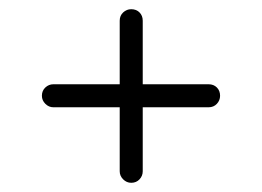

<svg xmlns="http://www.w3.org/2000/svg" viewBox="-20 -474 570 417"><path d="M265 -77Q255 -77 247.5 -84.5Q240 -92 240 -102V-241H96Q86 -241 78.5 -248.5Q71 -256 71 -266Q71 -277 78.5 -284Q86 -291 96 -291H240V-429Q240 -440 247.5 -447Q255 -454 265 -454Q276 -454 283 -447Q290 -440 290 -429V-291H433Q444 -291 451 -284Q458 -277 458 -266Q458 -256 451 -248.5Q444 -241 433 -241H290V-102Q290 -92 283 -84.5Q276 -77 265 -77Z"/></svg>

Font: Hubballi
Style: Regular
Weight: 400
Designer: Erin McLaughlin
Version: Version 1.000; ttfautohint (v1.8.3)